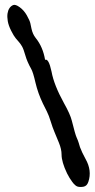

<svg xmlns="http://www.w3.org/2000/svg" viewBox="-20 -757 387 784"><path d="M108.4 -640.6Q113.3 -617.2 126 -601.6Q155.3 -565.4 164.1 -512.7Q178.7 -519.5 190.4 -464.8Q200.2 -410.2 241.2 -335.9Q266.6 -291 273.4 -263.7Q287.1 -208 293 -195.3Q298.8 -182.6 301.3 -173.8Q303.7 -165 306.6 -156.2Q314.5 -134.8 329.1 -108.4Q356.4 -60.5 340.8 -14.6Q335 2.9 320.8 5.4Q306.6 7.8 296.9 4.9Q287.1 2 275.4 -13.7Q263.7 -29.3 253.9 -48.8Q231.4 -95.7 231.4 -126Q231.4 -147.5 220.7 -173.8Q210 -200.2 202.1 -218.8Q194.3 -237.3 187 -261.2Q179.7 -285.2 171.4 -301.8Q163.1 -318.4 155.3 -334Q134.8 -377 125 -418.9Q115.2 -461.9 107.4 -475.6Q90.8 -504.9 83.5 -530.8Q76.2 -556.6 70.3 -566.9Q64.5 -577.1 58.1 -584.5Q51.8 -591.8 43.9 -601.1Q36.1 -610.4 25.4 -631.8Q14.6 -653.3 11.7 -670.9Q8.8 -688.5 10.7 -701.7Q12.7 -714.8 18.6 -723.6Q24.4 -732.4 33.7 -736.3Q43 -740.2 60.5 -727.5Q78.1 -714.8 89.8 -693.8Q101.6 -672.9 104 -661.6Q106.4 -650.4 108.4 -640.6Z"/></svg>

Font: Creepster Caps
Style: Regular
Weight: 400
Designer: Font Diner, Inc
Foundry: Font Diner, Inc
Version: Version 1.000